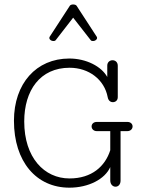

<svg xmlns="http://www.w3.org/2000/svg" viewBox="-20 -846 645 874"><path d="M313 -825.7C306.6 -825.7 300.3 -823.7 297.9 -819.8L208 -681.6C205.6 -679.2 204.6 -675.8 204.6 -673.3C204.6 -665.5 213.9 -659.2 222.7 -659.2C226.6 -659.2 231.4 -659.7 233.9 -663.6L313 -765.6L392.6 -663.6C395 -659.7 399.9 -659.2 403.8 -659.2C412.6 -659.2 421.9 -665.5 421.9 -673.3C421.9 -675.8 420.9 -679.2 418.5 -681.6L328.6 -819.8C326.2 -823.7 319.3 -825.7 313 -825.7ZM528.8 -249H558.6C575.2 -249 583.5 -259.8 583.5 -270.5C583.5 -280.8 575.7 -291 559.6 -291H420.9C404.8 -291 397 -280.8 397 -270.5C397 -259.8 405.3 -249 421.4 -249H481.9V-162.1C458.5 -88.9 397.9 -33.7 296.4 -33.7C181.6 -33.7 90.3 -128.4 90.3 -293C90.3 -434.6 162.6 -537.6 296.9 -537.6C384.3 -537.6 455.1 -483.9 470.2 -403.8C472.7 -389.2 481.9 -380.9 493.7 -380.9C504.9 -380.9 516.1 -388.2 516.1 -403.8V-546.9C516.1 -563.5 504.4 -571.8 492.2 -571.8C480.5 -571.8 468.3 -563.5 468.3 -547.4V-495.6C441.9 -543.5 373 -579.6 295.4 -579.6C145 -579.6 43.5 -465.8 43.5 -296.4C43.5 -109.9 145.5 8.3 295.9 8.3C382.8 8.3 457.5 -30.3 481.9 -85.4V-24.9C481.9 -5.9 494.1 3.9 505.9 3.9C517.6 3.9 528.8 -5.4 528.8 -23.9Z"/></svg>

Font: Cutive Mono
Style: Regular
Weight: 400
Monospace: yes
Designer: Vernon Adams
Foundry: Vernon Adams
Version: Version 1.002